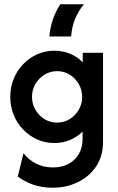

<svg xmlns="http://www.w3.org/2000/svg" viewBox="-20 -666 557 907"><path d="M229.9 220.8Q197.2 220.8 167.4 214.6Q137.5 208.3 111.5 196.2Q85.4 184 63.9 168.1L91 57.6Q113.2 87.5 149 106.2Q184.7 125 229.9 125Q273.6 125 304.9 107.6Q336.1 90.3 353.1 60.1Q370.1 29.9 370.1 -9.7V-44.4Q345.1 -19.4 311.1 -4.9Q277.1 9.7 236.1 9.7Q193.1 9.7 155.6 -7.3Q118.1 -24.3 89.2 -54.2Q60.4 -84 44.4 -123.6Q28.5 -163.2 28.5 -208.3Q28.5 -253.5 44.4 -293.1Q60.4 -332.6 89.2 -362.5Q118.1 -392.4 155.6 -409.4Q193.1 -426.4 236.1 -426.4Q277.1 -426.4 311.8 -411.8Q346.5 -397.2 370.8 -371.5V-416.7H466.7V4.2Q466.7 72.2 433.7 120.8Q400.7 169.4 346.5 195.1Q292.4 220.8 229.9 220.8ZM249.3 -86.8Q282.6 -86.8 309.4 -103.5Q336.1 -120.1 352.1 -147.6Q368.1 -175 368.1 -208.3Q368.1 -241.7 352.1 -269.1Q336.1 -296.5 309.4 -313.2Q282.6 -329.9 250 -329.9Q216.7 -329.9 189.9 -313.2Q163.2 -296.5 147.2 -269.1Q131.2 -241.7 131.2 -208.3Q131.2 -175 147.2 -147.6Q163.2 -120.1 189.9 -103.5Q216.7 -86.8 249.3 -86.8ZM213.2 -493.8Q216.7 -536.1 229.9 -574.3Q243.1 -612.5 264.6 -645.8H376.4Q351.4 -616 335.4 -578.1Q319.4 -540.3 316 -493.8Z"/></svg>

Font: Afacad Flux SemiBold
Style: Regular
Weight: 600
Designer: Kristian Moeller
Foundry: Dicotype
Version: Version 1.100